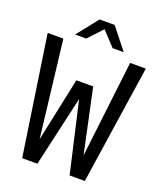

<svg xmlns="http://www.w3.org/2000/svg" viewBox="-162 -1005 926 1107"><g transform="rotate(20 301.0 -452.0)"><path d="M151.9 -774.4H220.2L300.8 -861.3L381.8 -774.4H450.2L347.2 -904.3H254.9ZM108.9 0H202.1L300.8 -433.1L399.9 0H493.2L602.1 -729H505.9L436 -136.2L352.1 -528.8H249L166 -137.2L96.2 -729H0Z"/></g></svg>

Font: Hack
Style: Regular
Weight: 400
Monospace: yes
Designer: Christopher Simpkins
Foundry: Christopher Simpkins
Version: Version 2.010